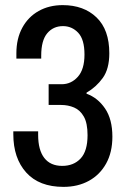

<svg xmlns="http://www.w3.org/2000/svg" viewBox="-20 -718 496 750"><path d="M228 12Q133 12 82.5 -44Q32 -100 32 -194V-205H129V-191Q129 -132 153 -101Q177 -70 223 -70Q268 -70 295 -99Q322 -128 322 -190Q322 -237 307.5 -262.5Q293 -288 269.5 -298Q246 -308 219 -308H170V-389H221Q258 -389 284 -418Q310 -447 310 -505Q310 -564 285.5 -590Q261 -616 226 -616Q188 -616 164.5 -588Q141 -560 141 -501V-489H44V-510Q44 -567 67 -609.5Q90 -652 131 -675Q172 -698 225 -698Q307 -698 357 -650Q407 -602 407 -510Q407 -449 381.5 -413.5Q356 -378 318 -356V-352Q362 -336 390.5 -294Q419 -252 419 -184Q419 -123 394.5 -79Q370 -35 327 -11.5Q284 12 228 12Z"/></svg>

Font: Archivo Narrow Medium
Style: Regular
Weight: 500
Designer: Hector Gatti
Foundry: Omnibus-Type
Version: Version 3.002